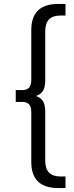

<svg xmlns="http://www.w3.org/2000/svg" viewBox="-20 -762 374 976"><path d="M163 -274Q188 -265 199 -247Q210 -229 210 -192V55Q210 135 286 135H313V194H276Q139 194 139 61V-193Q139 -244 94 -244H60V-304H94Q139 -304 139 -355V-609Q139 -742 276 -742H313V-683H286Q210 -683 210 -603V-356Q210 -319 199 -301Q188 -283 163 -274Z"/></svg>

Font: Idrija
Style: Regular
Weight: 400
Designer: Julieta Ulanovsky
Foundry: Julieta Ulanovsky
Version: Version 7.200